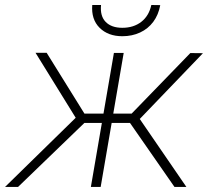

<svg xmlns="http://www.w3.org/2000/svg" viewBox="-59 -737 824 757"><path d="M252 -252.4 81.1 -528.8H125L273.9 -289.1H366.2L359.4 -252.4ZM275.9 -254.4 12.2 0H-39.1L256.3 -289.1ZM428.7 -528.3 337.9 0H299.3L390.1 -528.3ZM741.2 -527.3 477.1 -252.4H367.2L371.1 -289.1H460L691.4 -527.8ZM628.9 0 449.7 -257.8 477.5 -289.1 675.8 0ZM537.6 -717.3 572.8 -716.8Q565.9 -678.7 545.4 -651.1Q524.9 -623.5 493.4 -608.9Q461.9 -594.2 423.3 -594.2Q367.2 -594.2 333.7 -627.4Q300.3 -660.6 304.7 -717.3H339.4Q335 -673.8 357.7 -650.6Q380.4 -627.4 423.3 -627.4Q467.8 -627.4 498 -650.9Q528.3 -674.3 537.6 -717.3Z"/></svg>

Font: Roboto ExtraLight
Style: Italic
Weight: 250
Designer: Christian Robertson
Foundry: Google
Version: Version 3.009; 2024